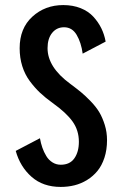

<svg xmlns="http://www.w3.org/2000/svg" viewBox="-20 -726 490 757"><path d="M219.5 11Q149.5 11 104.5 -28.8Q59.5 -68.5 42 -131L137.5 -181Q141 -161 147 -143.8Q153 -126.5 162.5 -110.8Q172 -95 186.8 -85.8Q201.5 -76.5 219.5 -76.5Q255.5 -76.5 273.2 -101.8Q291 -127 291 -167Q291 -212 266.2 -246.8Q241.5 -281.5 187.5 -320Q159 -340.5 138 -360.2Q117 -380 97.5 -406.2Q78 -432.5 67.8 -465.2Q57.5 -498 57.5 -536Q57.5 -614.5 107.5 -660.2Q157.5 -706 229.5 -706Q267.5 -706 298 -693.8Q328.5 -681.5 348 -660.2Q367.5 -639 379.5 -614.5Q391.5 -590 396.5 -562L306 -514.5Q300 -558.5 282.2 -588.5Q264.5 -618.5 232.5 -618.5Q203.5 -618.5 185.5 -596.2Q167.5 -574 167.5 -536Q167.5 -461 257 -395.5Q282.5 -376.5 299.2 -362.8Q316 -349 337.5 -326.8Q359 -304.5 371.5 -283.5Q384 -262.5 393 -233.8Q402 -205 402 -173.5Q402 -135.5 391.8 -104.2Q381.5 -73 364.2 -52Q347 -31 323.5 -16.5Q300 -2 274 4.5Q248 11 219.5 11Z"/></svg>

Font: League Mono Condensed Medium
Style: Regular
Weight: 500
Width: 1
Designer: Tyler Finck
Foundry: The League of Moveable Type / Tyler Finck
Version: Version 2.210